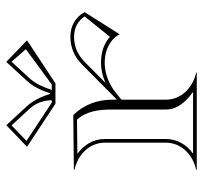

<svg xmlns="http://www.w3.org/2000/svg" viewBox="-38 -622 660 625"><g transform="rotate(-90 292.5 -310.0)"><path d="M298.9 -478C290.3 -504.2 278.3 -531.7 258.8 -552.8L196.9 -620L126.7 -552.5L266.9 -460H333.1L473.3 -552.5L403.1 -620L341.2 -552.8C321.7 -531.7 309.7 -504.2 301.1 -478ZM329.5 -472H311.8L312.5 -474.2C320.9 -499.7 332.4 -525.6 350 -544.7L403.6 -602.9L444.2 -556.3ZM270.5 -472 145.8 -554.3 196.4 -602.9 250 -544.7C268.9 -524.2 277.7 -500.1 278.2 -472ZM140 -100C140 -52.2 102.9 -13.2 52 -2V0H368V-2C317.1 -13.2 280 -52.2 280 -100V-245.1L302 -263C333 -288.2 368.5 -299.7 401 -299.7C441.4 -299.7 477 -281.9 493 -251L565 -365C549.2 -394.8 519.6 -411.4 485.2 -411.4C449.7 -411.4 419.4 -398.2 394 -373L280 -259.8V-274C280 -323.8 264.3 -366.7 230 -402L52 -400V-398C102.9 -386.8 140 -347.8 140 -300ZM152 -100V-300C152 -336.8 132 -368.7 103.6 -388.6L214.9 -389.9C242.9 -359.2 248 -318.7 248 -274V-100C248 -63.8 272.8 -35.3 305.6 -12H104.4C133.5 -32.7 152 -63.9 152 -100ZM334.7 -297.2 402.5 -364.5C425.9 -387.7 452.8 -399.4 485.2 -399.4C513.5 -399.4 536.6 -387 551 -365.2L484.6 -282.6C462.9 -302.4 433.7 -311.7 401 -311.7C379.5 -311.7 356.7 -307 334.7 -297.2Z"/></g></svg>

Font: SortefaxS01
Style: Medium
Weight: 500
Designer: gluk
Foundry: gluk
Version: Version 0.261